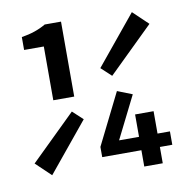

<svg xmlns="http://www.w3.org/2000/svg" viewBox="-74 -706 748 777"><g transform="rotate(-10 300.0 -318.0)"><path d="M141 -328V-549H60V-602Q118 -611 160 -636H227V-328ZM84 -30 22 -89 207 -270 249 -231ZM393 -384 351 -423 516 -624 578 -565ZM457 0V-67H296V-109L401 -320L462 -296L375 -122H457V-214H533V-122H584V-67H533V0Z"/></g></svg>

Font: TypoPRO Source Code Pro
Style: Regular
Weight: 600
Monospace: yes
Designer: Paul D. Hunt, Teo Tuominen
Foundry: Adobe Systems Incorporated
Version: Version 2.010;PS 1.0;hotconv 1.0.84;makeotf.lib2.5.63406